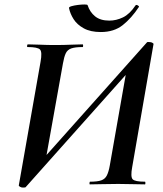

<svg xmlns="http://www.w3.org/2000/svg" viewBox="-20 -823 729 857"><path d="M80 14Q75 14 69 10.5Q63 7 64 4L161 -547Q169 -591 158.5 -602Q148 -613 103 -613Q100 -613 101 -619Q102 -625 104 -625Q128 -625 159.5 -623.5Q191 -622 223 -622Q266 -622 296.5 -623.5Q327 -625 349 -625Q351 -625 351 -619Q351 -613 349 -613Q316 -613 298.5 -607Q281 -601 273.5 -585Q266 -569 261 -540L182 -99L151 -90L636 -634Q638 -636 642 -635.5Q646 -635 650 -635Q655 -635 661 -631.5Q667 -628 665 -625L570 -77Q562 -34 572 -23Q582 -12 627 -12Q629 -12 629 -6Q629 0 627 0Q603 0 571.5 -1Q540 -2 508 -2Q465 -2 434.5 -1Q404 0 381 0Q379 0 379.5 -6Q380 -12 382 -12Q415 -12 432 -18Q449 -24 457 -40Q465 -56 470 -84L547 -522L579 -531L94 13Q92 14 88.5 14Q85 14 80 14ZM430 -680Q384 -680 354 -696.5Q324 -713 308.5 -737.5Q293 -762 288 -787Q287 -792 299.5 -795.5Q312 -799 328 -801Q344 -803 357 -803Q370 -803 371 -800Q381 -769 404.5 -750Q428 -731 468 -731Q499 -731 529 -745.5Q559 -760 585 -799Q588 -803 595 -799Q602 -795 600 -792Q567 -742 528 -711Q489 -680 430 -680Z"/></svg>

Font: Cormorant Infant Light
Style: Italic
Weight: 300
Italic angle: -10°
Designer: Christian Thalmann (Catharsis Fonts)
Foundry: Catharsis Fonts
Version: Version 4.001